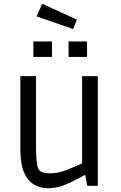

<svg xmlns="http://www.w3.org/2000/svg" viewBox="-20 -986 640 1019"><path d="M234 13Q194 13 160.5 -6.5Q127 -26 107.5 -71Q88 -116 88 -195V-582H171V-226Q171 -171 174 -136Q177 -101 185 -87Q192 -76 207.5 -71Q223 -66 243 -66Q288 -66 332.5 -83.5Q377 -101 416 -119V-582H499V0H443L433 -56H427Q412 -48 382 -31.5Q352 -15 314 -1Q276 13 234 13ZM157 -684V-766H256V-684ZM344 -684V-766H442V-684ZM368 -832 174 -899 204 -966 388 -882Z"/></svg>

Font: Ruda
Style: Regular
Weight: 400
Designer: Mariela Monsalve and Angelina Sanchez
Foundry: Mariela Monsalve and Angelina Sanchez
Version: Version 2.000